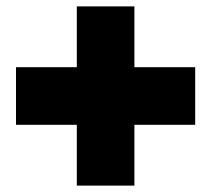

<svg xmlns="http://www.w3.org/2000/svg" viewBox="-20 -654 660 600"><path d="M220 -74V-634H400V-74ZM30 -264V-444H590V-264Z"/></svg>

Font: Unbounded Black
Style: Regular
Weight: 900
Designer: Luke Prowse, Jean-Baptiste Morizot, Fátima Lázaro, Florian Runge
Foundry: NaN
Version: Version 1.701;gftools[0.9.28.dev5+ged2979d]